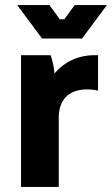

<svg xmlns="http://www.w3.org/2000/svg" viewBox="-20 -738 442 758"><path d="M48 -718 146 -586H304L402 -718H275L234 -662H216L175 -718ZM63 0H212V-274C212 -345 252 -385 324 -385C339 -385 356 -383 367 -380V-520H352C288 -520 233 -493 195 -448C194 -470 187 -500 180 -520H63Z"/></svg>

Font: Fixel Text Bold
Style: Bold
Weight: 700
Width: 4
Designer: AlfaBravo + MacPaw
Foundry: Kyrylo Tkachov, Marchela Mozhyna, Serhii Makarenko, Maria Weinstein, Zakhar Kryvoshyya
Version: Version 1.211